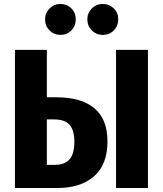

<svg xmlns="http://www.w3.org/2000/svg" viewBox="-20 -943 817 963"><path d="M519 -234Q519 -117 451.5 -58.5Q384 0 268 0H55V-693H215V-455H264Q388 -455 453.5 -400Q519 -345 519 -234ZM722 -693V0H562V-693ZM353 -232Q353 -290 329 -317Q305 -344 252 -344H215V-116H254Q304 -116 328.5 -143.5Q353 -171 353 -232ZM360 -846Q360 -813 338 -790.5Q316 -768 283 -768Q251 -768 228.5 -790.5Q206 -813 206 -846Q206 -878 228.5 -900.5Q251 -923 283 -923Q316 -923 338 -901Q360 -879 360 -846ZM573 -846Q573 -813 551 -790.5Q529 -768 495 -768Q463 -768 440.5 -790.5Q418 -813 418 -846Q418 -878 440.5 -900.5Q463 -923 495 -923Q528 -923 550.5 -901Q573 -879 573 -846Z"/></svg>

Font: Fira Sans Condensed
Style: Bold
Weight: 700
Width: 3
Designer: bBox Type GmbH & Carrois Corporate GbR & Edenspiekermann AG
Foundry: bBox Type GmbH & Carrois Corporate GbR & Edenspiekermann AG
Version: Version 4.301